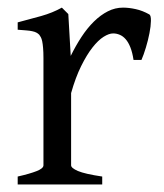

<svg xmlns="http://www.w3.org/2000/svg" viewBox="-20 -489 436 509"><path d="M376 -450.7Q380.4 -447.8 380.1 -433.6Q379.9 -419.4 376.2 -400.9Q372.6 -382.3 366.7 -362.8Q360.8 -343.3 355 -330.1H334Q331.1 -349.6 325.7 -363.3Q320.3 -377 313.2 -385Q306.2 -393.1 297.6 -396.7Q289.1 -400.4 279.8 -400.4Q269 -400.4 254.6 -391.4Q240.2 -382.3 225.1 -363Q210 -343.8 195.1 -313.7Q180.2 -283.7 168.5 -242.2V-50.8Q168.5 -43.5 186.8 -35.6Q205.1 -27.8 251 -21V0H26.9V-21Q59.1 -28.3 77.1 -35.4Q95.2 -42.5 95.2 -50.8V-335Q95.2 -351.1 94.2 -362.1Q93.3 -373 91.8 -379.9Q90.3 -386.7 88.1 -390.6Q85.9 -394.5 84 -397Q80.6 -400.4 76.4 -402.6Q72.3 -404.8 65.7 -406.2Q59.1 -407.7 49.8 -408.4Q40.5 -409.2 26.9 -410.2V-429.7Q58.6 -438 89.1 -446.5Q119.6 -455.1 144 -468.8L161.1 -451.7L167.5 -340.8Q180.7 -367.7 196 -391.1Q211.4 -414.6 229 -431.9Q246.6 -449.2 265.9 -459Q285.2 -468.8 306.2 -468.8Q321.8 -468.8 339.8 -464.8Q357.9 -460.9 376 -450.7Z"/></svg>

Font: Gentium Plus APac
Style: Regular
Weight: 400
Designer: J. Victor Gaultney, Annie Olsen, Iska Routamaa, Becca Hirsbrunner
Foundry: SIL International
Version: Version 5.000